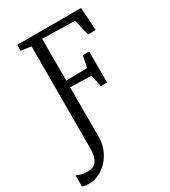

<svg xmlns="http://www.w3.org/2000/svg" viewBox="-287 -853 1045 1183"><g transform="rotate(-30 236.0 -261.5)"><path d="M-10 220Q-30.5 220 -41 217.5Q-51.5 215 -58.5 212V132.5Q-51.5 137.5 -31 144Q-10.5 150.5 18.5 150.5Q51 150.5 69.5 136.5Q88 122.5 95.8 95Q103.5 67.5 103.5 26L104.5 -690L32.5 -701V-743H487L497 -580H443L415 -693L184 -698V-401L334 -404L351 -485.5H396V-264.5H351L334 -349.5L184 -353.5V-0.5Q184 46.5 167.5 86.5Q151 126.5 123.2 156.5Q95.5 186.5 60.8 203.2Q26 220 -10 220Z"/></g></svg>

Font: Merriweather 24pt SemiCondensed Light
Style: Regular
Weight: 300
Width: 4
Designer: Eben Sorkin
Foundry: Eben Sorkin
Version: Version 2.100